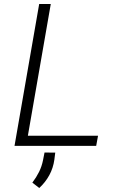

<svg xmlns="http://www.w3.org/2000/svg" viewBox="-20 -731 627 962"><path d="M119.6 -50.8H471.2L461.9 0H52.7L176.3 -710.9H234.4ZM252.4 68.8Q246.6 110.8 227.1 146.7Q207.5 182.6 176.8 210.9L142.1 184.1Q162.1 157.7 175.8 130.1Q189.5 102.5 195.8 70.3L203.1 33.2L256.8 33.7Z"/></svg>

Font: Roboto Mono Light
Style: Italic
Weight: 300
Designer: Google
Version: Version 2.000985; 2015; ttfautohint (v1.3)